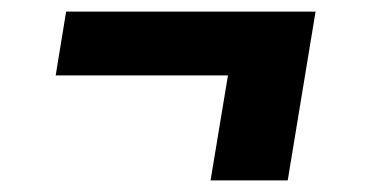

<svg xmlns="http://www.w3.org/2000/svg" viewBox="-20 -415 640 331"><path d="M343 -104 373 -285H76L94 -395H524L476 -104Z"/></svg>

Font: Iosevka Curly Slab XBdEx
Style: Italic
Weight: 800
Width: 7
Italic angle: -9°
Monospace: yes
Designer: Belleve Invis
Foundry: Belleve Invis
Version: Version 11.1.0; ttfautohint (v1.8.3)